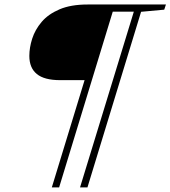

<svg xmlns="http://www.w3.org/2000/svg" viewBox="-20 -718 758 854"><path d="M243 115.5H210.5L459 -698H597.5L587.5 -666H481.5ZM369 115.5H336L585 -698H718L710.5 -675L607.5 -665.5ZM477 -698 374 -361.5H247.5Q177 -361.5 143.8 -388.8Q110.5 -416 110.5 -469.5Q110.5 -506 123.2 -546Q136 -586 165.2 -620.5Q194.5 -655 244.8 -676.5Q295 -698 370 -698Z"/></svg>

Font: Newsreader 9pt ExtraLight
Style: Italic
Weight: 250
Italic angle: -17°
Designer: Hugues Gentile
Foundry: Production Type
Version: Version 1.003